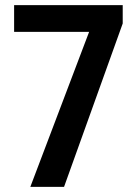

<svg xmlns="http://www.w3.org/2000/svg" viewBox="-20 -731 543 751"><path d="M460 -710.9V-639.2L230.5 0H98.6L328.6 -606.4H35.2V-710.9Z"/></svg>

Font: Roboto Condensed SemiBold
Style: Regular
Weight: 600
Designer: Christian Robertson
Foundry: Google
Version: Version 3.008; 2023